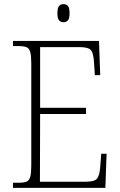

<svg xmlns="http://www.w3.org/2000/svg" viewBox="-20 -913 584 933"><path d="M43 0V-25H72Q96 -25 109 -30.5Q122 -36 127 -54Q132 -72 132 -108V-605Q132 -642 127 -660Q122 -678 109 -683.5Q96 -689 72 -689H43V-714H461L467 -548H441L437 -606Q435 -652 423 -668Q411 -684 368 -684H175V-389H398V-359H175L174 -30H397Q440 -30 452 -45.5Q464 -61 467 -102L472 -166H498L492 0ZM288 -805Q275 -805 267 -814Q259 -823 259 -849Q259 -875 267 -884Q275 -893 288 -893Q302 -893 310 -884Q318 -875 318 -849Q318 -823 310 -814Q302 -805 288 -805Z"/></svg>

Font: Noto Serif Tamil SemiCondensed ExtraLight
Style: Regular
Weight: 200
Width: 4
Designer: Indian Type Foundry, Tom Grace, and the Monotype Design Team
Foundry: Monotype Imaging Inc.
Version: Version 2.004; ttfautohint (v1.8.4.7-5d5b)